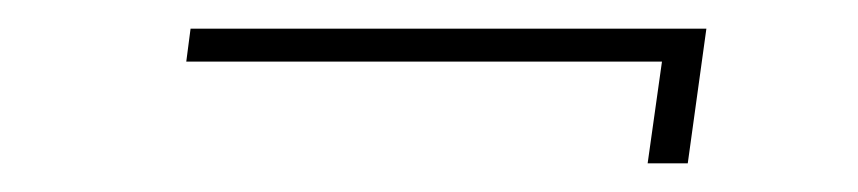

<svg xmlns="http://www.w3.org/2000/svg" viewBox="-20 -262 599 134"><path d="M432 -148 442 -219H110L113 -242H473L460 -148Z"/></svg>

Font: Josefin Slab Light
Style: Italic
Weight: 300
Italic angle: -12°
Designer: Santiago Orozco
Foundry: Typemade
Version: Version 2.000